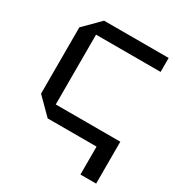

<svg xmlns="http://www.w3.org/2000/svg" viewBox="-170 -677 891 953"><g transform="rotate(30 275.0 -200.0)"><path d="M150 0 60 -90V-470L150 -560H520V-480H150V-80H520V160H430V0Z"/></g></svg>

Font: Tektur
Style: Regular
Weight: 400
Designer: Adam Jagosz
Foundry: Adam Jagosz
Version: Version 1.005;gftools[0.9.30]